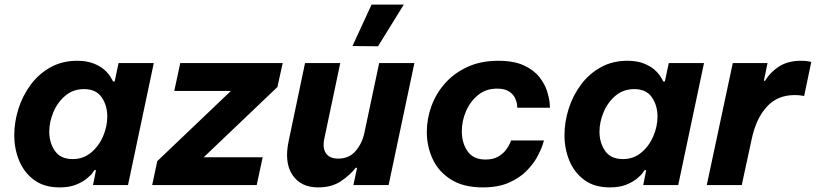

<svg xmlns="http://www.w3.org/2000/svg" viewBox="-20 -804 3544 834"><path d="M315 -540Q357 -540 386 -528.5Q415 -517 432.5 -501.5Q450 -486 459 -471.5Q468 -457 471 -450H478L495 -530H648L536 0H384L397 -65H390Q390 -65 382 -53.5Q374 -42 356 -27.5Q338 -13 309.5 -1.5Q281 10 239 10Q172 10 128.5 -22Q85 -54 63.5 -105.5Q42 -157 42 -217Q42 -274 60 -331Q78 -388 113 -435.5Q148 -483 199 -511.5Q250 -540 315 -540ZM345 -417Q298 -417 264 -388.5Q230 -360 212 -317Q194 -274 194 -232Q194 -184 218.5 -148.5Q243 -113 296 -113Q342 -113 376 -141.5Q410 -170 428 -212.5Q446 -255 446 -298Q446 -346 421.5 -381.5Q397 -417 345 -417Z M641 0 663 -104 983 -409H737L763 -530H1208L1185 -426L865 -121H1121L1095 0Z M1622 -603 1511 -604 1594 -784H1734ZM1362 10Q1286 10 1250 -44.5Q1214 -99 1234 -192L1305 -530H1458L1389 -203Q1380 -161 1396 -138Q1412 -115 1449 -115Q1497 -115 1525.5 -149Q1554 -183 1563 -228L1627 -530H1780L1668 0H1515L1531 -75H1525Q1501 -44 1461 -17Q1421 10 1362 10Z M2077 10Q1994 10 1940 -23.5Q1886 -57 1860 -112Q1834 -167 1834 -231Q1834 -288 1854 -343Q1874 -398 1913.5 -442.5Q1953 -487 2011 -513.5Q2069 -540 2144 -540Q2213 -540 2256.5 -519.5Q2300 -499 2323.5 -468.5Q2347 -438 2356.5 -407.5Q2366 -377 2367.5 -356.5Q2369 -336 2369 -336H2227Q2227 -336 2226 -348.5Q2225 -361 2217.5 -377.5Q2210 -394 2191.5 -406.5Q2173 -419 2139 -419Q2091 -419 2057 -391.5Q2023 -364 2004.5 -321.5Q1986 -279 1986 -234Q1986 -183 2011 -147Q2036 -111 2089 -111Q2122 -111 2143.5 -123.5Q2165 -136 2177.5 -152.5Q2190 -169 2195 -181.5Q2200 -194 2200 -194H2343Q2343 -194 2336.5 -173.5Q2330 -153 2313.5 -122.5Q2297 -92 2267 -61.5Q2237 -31 2190.5 -10.5Q2144 10 2077 10Z M2705 -540Q2747 -540 2776 -528.5Q2805 -517 2822.5 -501.5Q2840 -486 2849 -471.5Q2858 -457 2861 -450H2868L2885 -530H3038L2926 0H2774L2787 -65H2780Q2780 -65 2772 -53.5Q2764 -42 2746 -27.5Q2728 -13 2699.5 -1.5Q2671 10 2629 10Q2562 10 2518.5 -22Q2475 -54 2453.5 -105.5Q2432 -157 2432 -217Q2432 -274 2450 -331Q2468 -388 2503 -435.5Q2538 -483 2589 -511.5Q2640 -540 2705 -540ZM2735 -417Q2688 -417 2654 -388.5Q2620 -360 2602 -317Q2584 -274 2584 -232Q2584 -184 2608.5 -148.5Q2633 -113 2686 -113Q2732 -113 2766 -141.5Q2800 -170 2818 -212.5Q2836 -255 2836 -298Q2836 -346 2811.5 -381.5Q2787 -417 2735 -417Z M3050 0 3163 -530H3314L3298 -453H3303Q3326 -491 3364.5 -515.5Q3403 -540 3459 -540Q3480 -540 3492 -537.5Q3504 -535 3504 -535L3473 -387Q3473 -387 3461 -389Q3449 -391 3431 -391Q3357 -391 3310.5 -340Q3264 -289 3245 -199L3202 0Z"/></svg>

Font: Be Vietnam Pro
Style: Bold Italic
Weight: 700
Italic angle: -12°
Designer: Lam Bao, Tony Le, Vietanh Nguyen
Foundry: Yellow Type Foundry
Version: Version 1.002; ttfautohint (v1.8.3)